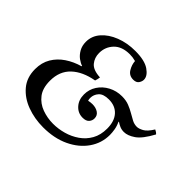

<svg xmlns="http://www.w3.org/2000/svg" viewBox="-161 -934 1167 1167"><g transform="rotate(45 423.0 -350.5)"><path d="M389 -675Q322 -675 286.5 -638Q251 -601 251 -548Q251 -508 275 -479Q299 -450 360 -447Q359 -439 357 -430Q355 -421 352 -413Q262 -397 210.5 -348.5Q159 -300 159 -218Q159 -154 188 -116.5Q217 -79 262.5 -62.5Q308 -46 357 -46Q402 -46 446.5 -58.5Q491 -71 528.5 -97Q566 -123 588.5 -163Q611 -203 611 -258Q611 -321 579.5 -356Q548 -391 493 -391Q446 -391 426 -368.5Q406 -346 406 -317Q406 -306 409 -296Q427 -300 443 -300Q472 -300 492.5 -286.5Q513 -273 513 -247Q513 -228 500 -213.5Q487 -199 458 -199Q418 -199 391 -229Q364 -259 364 -305Q364 -348 387 -383.5Q410 -419 449.5 -440Q489 -461 536 -461Q571 -461 597.5 -450.5Q624 -440 646 -427Q668 -414 688 -403.5Q708 -393 730 -393Q747 -393 771 -406Q795 -419 821 -461Q837 -454 846 -443Q805 -367 767 -341Q729 -315 697 -315Q677 -315 661 -322Q645 -329 632 -338L630 -336Q642 -311 646 -286.5Q650 -262 650 -243Q650 -172 609.5 -114Q569 -56 497 -22Q425 12 330 12Q256 12 191 -12Q126 -36 85.5 -84Q45 -132 45 -204Q45 -260 70 -302Q95 -344 137.5 -372.5Q180 -401 233 -416V-420Q216 -425 195.5 -440Q175 -455 160.5 -480.5Q146 -506 146 -540Q146 -590 180 -629Q214 -668 271.5 -690.5Q329 -713 398 -713Q479 -713 519 -685.5Q559 -658 559 -626Q559 -611 548.5 -595.5Q538 -580 512 -580Q477 -580 459.5 -608.5Q442 -637 440 -668Q415 -675 389 -675Z"/></g></svg>

Font: Tiro Kannada
Style: Italic
Weight: 400
Italic angle: -11°
Designer: Kannada: John Hudson & Fiona Ross, assisted by Kaja Sojewska. Latin: John Hudson with Paul Hanslow, assisted by Kaja Soj
Foundry: Tiro Typeworks Ltd.
Version: Version 1.52